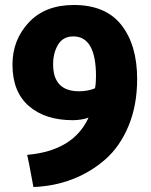

<svg xmlns="http://www.w3.org/2000/svg" viewBox="-20 -733 607 770"><path d="M530 -416Q530 -311 495.5 -228Q461 -145 402 -93.5Q343 -42 270 -14Q197 14 114 17Q92 -103 89 -112Q274 -128 335 -261Q305 -251 272 -251Q161 -251 95.5 -308Q30 -365 30 -474Q30 -573 95.5 -643Q161 -713 276 -713Q404 -713 467 -632.5Q530 -552 530 -416ZM365 -427Q365 -587 274 -587Q233 -587 213 -554Q193 -521 193 -475Q193 -367 297 -367Q333 -367 361 -379Q365 -398 365 -427Z"/></svg>

Font: Repo
Style: ExtraBold
Weight: 800
Designer: Stefan Peev
Foundry: Context Ltd
Version: Version 001.000